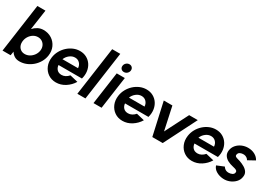

<svg xmlns="http://www.w3.org/2000/svg" viewBox="20 -1654 3649 2570"><g transform="rotate(30 1845.0 -368.5)"><path d="M329.5 -514Q402 -514 457 -478.5Q512 -443 539 -383.2Q566 -323.5 556 -251Q548 -196 521 -148.2Q494 -100.5 452.5 -64.2Q411 -28 360.5 -7.5Q310 13 255.5 13Q208.5 13 176 -7.8Q143.5 -28.5 124.5 -61.5L114.5 0H-10.5L95 -750H220L175 -439.5Q204 -472.5 243.2 -493.2Q282.5 -514 329.5 -514ZM268.5 -108Q306.5 -108 340.5 -127.2Q374.5 -146.5 398 -179Q421.5 -211.5 428 -251Q434 -290.5 420.5 -323Q407 -355.5 378.8 -374.8Q350.5 -394 313 -394Q275 -394 242.8 -374.5Q210.5 -355 188.5 -322.5Q166.5 -290 160.5 -251Q154 -211 166 -178.5Q178 -146 204.5 -127Q231 -108 268.5 -108Z M819 13Q750 13 698.2 -22.5Q646.5 -58 621.2 -117.8Q596 -177.5 606 -250.5Q613.5 -305 639.8 -352.8Q666 -400.5 705.5 -436.8Q745 -473 793.2 -493.5Q841.5 -514 893 -514Q951.5 -514 997 -489Q1042.5 -464 1070.8 -421Q1099 -378 1106.5 -323Q1114 -268 1097 -207.5H735Q738 -167 763.2 -139.8Q788.5 -112.5 834 -112Q864.5 -111.5 892.8 -126.5Q921 -141.5 943 -167.5L1066.5 -138Q1026.5 -71.5 960.2 -29.2Q894 13 819 13ZM742 -301H982.5Q980.5 -345 952 -375Q923.5 -405 879.5 -405Q835.5 -405 797.5 -375.2Q759.5 -345.5 742 -301Z M1146 0 1251.5 -750H1376.5L1271 0Z M1466 -500H1591L1520.5 0H1395.5ZM1539 -563Q1511.5 -563 1495 -581.2Q1478.5 -599.5 1482 -627Q1485.5 -654 1506.2 -672.5Q1527 -691 1554.5 -691Q1581.5 -691 1597.8 -672.5Q1614 -654 1611 -627Q1607.5 -599.5 1587 -581.2Q1566.5 -563 1539 -563Z M1847 13Q1778 13 1726.2 -22.5Q1674.5 -58 1649.2 -117.8Q1624 -177.5 1634 -250.5Q1641.5 -305 1667.8 -352.8Q1694 -400.5 1733.5 -436.8Q1773 -473 1821.2 -493.5Q1869.5 -514 1921 -514Q1979.5 -514 2025 -489Q2070.5 -464 2098.8 -421Q2127 -378 2134.5 -323Q2142 -268 2125 -207.5H1763Q1766 -167 1791.2 -139.8Q1816.5 -112.5 1862 -112Q1892.5 -111.5 1920.8 -126.5Q1949 -141.5 1971 -167.5L2094.5 -138Q2054.5 -71.5 1988.2 -29.2Q1922 13 1847 13ZM1770 -301H2010.5Q2008.5 -345 1980 -375Q1951.5 -405 1907.5 -405Q1863.5 -405 1825.5 -375.2Q1787.5 -345.5 1770 -301Z M2465.5 0H2304.5L2193 -500.5H2326L2403 -143.5L2585 -500.5H2718.5Z M2920.5 13Q2851.5 13 2799.8 -22.5Q2748 -58 2722.8 -117.8Q2697.5 -177.5 2707.5 -250.5Q2715 -305 2741.2 -352.8Q2767.5 -400.5 2807 -436.8Q2846.5 -473 2894.8 -493.5Q2943 -514 2994.5 -514Q3053 -514 3098.5 -489Q3144 -464 3172.2 -421Q3200.5 -378 3208 -323Q3215.5 -268 3198.5 -207.5H2836.5Q2839.5 -167 2864.8 -139.8Q2890 -112.5 2935.5 -112Q2966 -111.5 2994.2 -126.5Q3022.5 -141.5 3044.5 -167.5L3168 -138Q3128 -71.5 3061.8 -29.2Q2995.5 13 2920.5 13ZM2843.5 -301H3084Q3082 -345 3053.5 -375Q3025 -405 2981 -405Q2937 -405 2899 -375.2Q2861 -345.5 2843.5 -301Z M3400.5 9Q3342 5 3295.2 -22.5Q3248.5 -50 3233 -98L3344 -143.5Q3350 -128 3371.8 -112.2Q3393.5 -96.5 3426.5 -96.5Q3454 -96.5 3479 -108.2Q3504 -120 3508 -145Q3511 -163 3500 -173Q3489 -183 3471.2 -188Q3453.5 -193 3437 -197Q3391 -206.5 3353 -226.5Q3315 -246.5 3294.5 -278.8Q3274 -311 3280 -356Q3287 -405.5 3318.2 -441.8Q3349.5 -478 3394.5 -497.5Q3439.5 -517 3488.5 -517Q3548 -517 3594.2 -492.2Q3640.5 -467.5 3663.5 -423L3557.5 -364.5Q3550 -381.5 3530.2 -395Q3510.5 -408.5 3485.5 -410.5Q3452.5 -412 3427.2 -400Q3402 -388 3397.5 -359Q3394.5 -340.5 3407.8 -331.5Q3421 -322.5 3441 -317.8Q3461 -313 3478.5 -307Q3520.5 -292.5 3556.2 -271.5Q3592 -250.5 3611.5 -219.8Q3631 -189 3623.5 -146.5Q3617 -98 3583 -61.5Q3549 -25 3500.2 -6Q3451.5 13 3400.5 9Z"/></g></svg>

Font: Urbanist
Style: Bold Italic
Weight: 700
Italic angle: -8°
Designer: Corey Hu
Foundry: Corey Hu
Version: Version 1.330; ttfautohint (v1.8.4.7-5d5b)